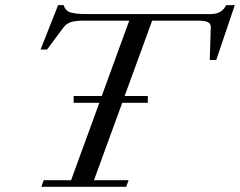

<svg xmlns="http://www.w3.org/2000/svg" viewBox="-20 -717 921 737"><path d="M138.7 0 147.9 -25.4H252.9L361.3 -322.3H262.7V-348.6H370.6L476.1 -637.7H299.8Q270 -637.7 252.4 -632.1Q234.9 -626.5 224.1 -612.3L160.6 -526.9H135.7L203.1 -697.3H224.6Q230.5 -675.8 250.2 -669.4Q270 -663.1 311 -663.1H790Q831.5 -663.1 848.1 -697.3H881.3L810.1 -486.8H785.2L789.1 -612.3Q789.6 -626.5 777.6 -632.1Q765.6 -637.7 740.2 -637.7H564L458.5 -348.6H547.4V-322.3H449.2L340.8 -25.4H473.6L464.4 0Z"/></svg>

Font: Elstob
Style: Italic
Weight: 400
Italic angle: -20°
Designer: Peter S. Baker
Version: Version 1.015